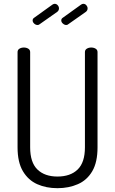

<svg xmlns="http://www.w3.org/2000/svg" viewBox="-20 -980 603 1006"><path d="M281 6Q222 6 175 -15Q128 -36 100 -83Q72 -130 72 -208V-707Q72 -719 82 -725Q92 -731 105 -731Q118 -731 128 -725Q138 -719 138 -707V-208Q138 -129 176 -92Q214 -55 281 -55Q349 -55 387 -92Q425 -129 425 -208V-707Q425 -719 435 -725Q445 -731 458 -731Q471 -731 481 -725Q491 -719 491 -707V-208Q491 -130 463.5 -83Q436 -36 388 -15Q340 6 281 6ZM327 -849Q318 -849 309.5 -856.5Q301 -864 301 -873Q301 -882 309 -887L405 -956Q408 -958 411 -959Q414 -960 416 -960Q426 -960 432.5 -952.5Q439 -945 439 -936Q439 -925 430 -918L339 -854Q334 -849 327 -849ZM177 -849Q167 -849 159 -856.5Q151 -864 151 -873Q151 -882 159 -887L255 -956Q258 -958 261 -959Q264 -960 266 -960Q276 -960 282.5 -952.5Q289 -945 289 -936Q289 -925 280 -918L189 -854Q184 -849 177 -849Z"/></svg>

Font: Dosis ExtraLight
Style: Regular
Weight: 400
Version: Version 3.001; ttfautohint (v1.8.2)